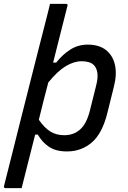

<svg xmlns="http://www.w3.org/2000/svg" viewBox="-41 -774 661 994"><path d="M413 -543Q472 -543 507.5 -515Q543 -487 554 -438.5Q565 -390 549 -327L516 -194Q490 -85 435.5 -37.5Q381 10 306 10Q248 10 212.5 -14Q177 -38 155 -77H141Q121 2 103 73Q85 144 71 200H-12Q-23 200 -20 188Q-4 126 17 41.5Q38 -43 62 -138Q86 -233 110 -328Q134 -423 155.5 -507.5Q177 -592 193 -654Q200 -680 206 -705Q212 -730 218 -754H300Q312 -754 308 -743Q293 -684 274 -608.5Q255 -533 234 -450H250Q282 -491 322.5 -517Q363 -543 413 -543ZM382 -457Q342 -457 299.5 -431.5Q257 -406 209 -347Q196 -299 184 -250.5Q172 -202 160 -154Q190 -111 220.5 -92.5Q251 -74 292 -74Q340 -74 373.5 -103.5Q407 -133 424 -200L457 -332Q467 -371 463 -397Q459 -423 445 -437Q425 -457 382 -457Z"/></svg>

Font: Recursive Mn Lnr St
Style: Italic
Weight: 400
Italic angle: -15°
Monospace: yes
Version: Version 1.079;hotconv 1.0.112;makeotfexe 2.5.65598; ttfautoh